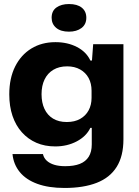

<svg xmlns="http://www.w3.org/2000/svg" viewBox="-20 -755 688 952"><path d="M300 177Q221 177 165 156.5Q109 136 78 98Q47 60 42 9H193Q197 28 211.5 41.5Q226 55 249 62Q272 69 303 69Q347 69 376 57.5Q405 46 420 22Q435 -2 435 -39V-121H428Q408 -79 360.5 -54Q313 -29 254 -29Q202 -29 160.5 -47Q119 -65 88.5 -99Q58 -133 42 -180.5Q26 -228 26 -287Q26 -367 55 -425Q84 -483 135.5 -514.5Q187 -546 255 -546Q315 -546 361.5 -522Q408 -498 428 -455H436L442 -536H592V-64Q592 19 558.5 72.5Q525 126 459.5 151.5Q394 177 300 177ZM311 -150Q350 -150 377.5 -165.5Q405 -181 419.5 -208Q434 -235 434 -270V-305Q434 -341 419.5 -368Q405 -395 377.5 -410.5Q350 -426 313 -426Q273 -426 244.5 -409Q216 -392 201 -361Q186 -330 186 -288Q186 -246 200.5 -215Q215 -184 243 -167Q271 -150 311 -150ZM322 -598Q281 -598 258.5 -617Q236 -636 236 -667Q236 -701 260 -718Q284 -735 322 -735Q363 -735 385.5 -717Q408 -699 408 -667Q408 -634 384 -616Q360 -598 322 -598Z"/></svg>

Font: Mona Sans SemiExpanded
Style: Bold
Weight: 700
Width: 6
Designer: Deni Anggara
Foundry: GitHub
Version: Version 2.000